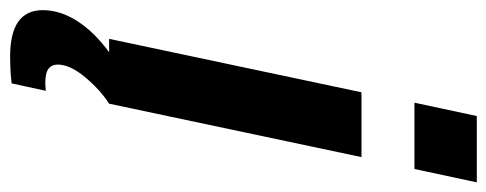

<svg xmlns="http://www.w3.org/2000/svg" viewBox="-368 -466 983 388"><g transform="rotate(90 124.0 -271.5)"><path d="M164 -743H298L271 -617H137ZM116 -510H247L139 0Q111 18 85.5 48.5Q60 79 60 104Q60 116 68.5 122.5Q77 129 98 129L113 128L98 197Q74 200 43 200Q-50 200 -50 134Q-50 99 -28 64.5Q-6 30 35 0H8Z"/></g></svg>

Font: Saira Semi Condensed SemiBold
Style: Italic
Weight: 600
Width: 4
Italic angle: -12°
Designer: Hector Gatti with collaboration of the Omnibus-Type team
Foundry: Omnibus-Type
Version: Version 1.001; ttfautohint (v1.8)